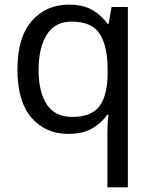

<svg xmlns="http://www.w3.org/2000/svg" viewBox="-20 -566 655 826"><path d="M442 11Q442 -7 443 -31Q444 -55 447 -72H441Q418 -38 377.5 -14Q337 10 273 10Q176 10 115.5 -59.5Q55 -129 55 -267Q55 -405 116.5 -475.5Q178 -546 276 -546Q339 -546 379 -522Q419 -498 443 -463H447L460 -536H530V240H442ZM290 -63Q373 -63 407.5 -108.5Q442 -154 443 -248V-266Q443 -368 409 -420.5Q375 -473 288 -473Q216 -473 181 -416.5Q146 -360 146 -265Q146 -170 181.5 -116.5Q217 -63 290 -63Z"/></svg>

Font: Noto Sans Kaithi
Style: Regular
Weight: 400
Designer: Monotype Design Team
Foundry: Monotype Imaging Inc.
Version: Version 2.005; ttfautohint (v1.8.4.7-5d5b)